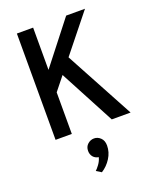

<svg xmlns="http://www.w3.org/2000/svg" viewBox="-176 -801 967 1188"><g transform="rotate(-20 308.0 -207.0)"><path d="M173.5 -252.5V-400L408 -700H532ZM83.5 0V-700H190.5V0ZM453.5 0 253 -378 325 -468 577.5 0ZM284.5 286.5 251.5 266Q261 258 276.8 236.8Q292.5 215.5 298 192Q275 188.5 262 172.5Q249 156.5 249 133.5Q249 106 267.5 89.5Q286 73 309.5 73Q333.5 73 352.2 91Q371 109 371 141.5Q371 185.5 346.5 224.2Q322 263 284.5 286.5Z"/></g></svg>

Font: Overpass Mono SemiBold
Style: Regular
Weight: 600
Monospace: yes
Designer: Delve Withrington, Dave Bailey
Foundry: Delve Fonts LLC
Version: Version 4.000